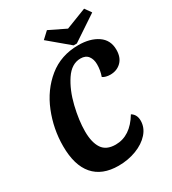

<svg xmlns="http://www.w3.org/2000/svg" viewBox="-205 -950 967 1078"><g transform="rotate(-30 278.0 -410.5)"><path d="M556 -551Q556 -501 528 -473.5Q500 -446 457 -446Q443 -446 429.5 -449.5Q416 -453 408 -459Q421 -495 421 -534Q421 -567 405 -588Q389 -609 356 -609Q298 -609 257 -547.5Q216 -486 195 -399Q174 -312 174 -241Q174 -170 200 -130.5Q226 -91 287 -91Q382 -91 445 -196Q475 -178 475 -138Q475 -93 443 -57Q411 -21 357.5 -0.5Q304 20 242 20Q136 20 81 -43.5Q26 -107 26 -231Q26 -342 67.5 -445.5Q109 -549 189.5 -614.5Q270 -680 383 -680Q459 -680 507.5 -647Q556 -614 556 -551ZM514 -841 543 -800 381 -692H360L230 -801L273 -841L380 -789Z"/></g></svg>

Font: Sansita Medium Italic
Style: Regular
Weight: 500
Italic angle: -11°
Designer: Pablo Cosgaya
Foundry: Omnibus-Type
Version: Version 1.006